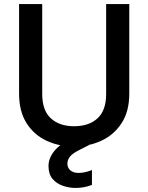

<svg xmlns="http://www.w3.org/2000/svg" viewBox="-20 -715 730 946"><path d="M74 -695H188V-252Q188 -171 230.5 -132Q273 -93 345 -93Q418 -93 460.5 -132Q503 -171 503 -252V-695H617V-254Q617 -166 579 -108Q541 -50 479 -21.5Q417 7 344 7Q271 7 209.5 -21.5Q148 -50 111 -108Q74 -166 74 -254ZM388 -58 418 0 369 25Q337 41 324.5 57Q312 73 312 91Q312 112 327 124.5Q342 137 367 137Q397 137 433 123V196Q416 203 395 207Q374 211 352 211Q321 211 290 200.5Q259 190 239 166.5Q219 143 219 103Q219 65 247.5 29Q276 -7 346 -39Z"/></svg>

Font: Poppins Medium
Style: Regular
Weight: 500
Designer: Ninad Kale (Devanagari), Jonny Pinhorn (Latin)
Version: Version 5.002